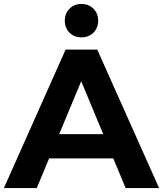

<svg xmlns="http://www.w3.org/2000/svg" viewBox="-29 -951 825 971"><path d="M-9.3 0 302.7 -700H462.9L775.5 0H606.3L349.6 -617.6H413.8L157 0ZM147.3 -149.8 189.8 -272.7H550.4L593.5 -149.8ZM383.1 -762.1Q346.4 -762.1 322.5 -785.9Q298.7 -809.8 298.7 -846.5Q298.7 -882.9 322.5 -906.9Q346.4 -931 383.1 -931Q419.5 -931 443.5 -906.9Q467.5 -882.9 467.5 -846.5Q467.5 -809.8 443.5 -785.9Q419.5 -762.1 383.1 -762.1Z"/></svg>

Font: Montserrat Thin
Style: Regular
Weight: 100
Designer: Julieta Ulanovsky
Foundry: Julieta Ulanovsky
Version: Version 9.000